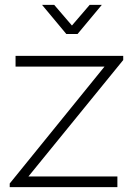

<svg xmlns="http://www.w3.org/2000/svg" viewBox="-20 -770 567 790"><path d="M20 -15 410 -496H44V-540H487V-523L97 -44H463V0H20ZM203 -750 276 -665 349 -750H399L299 -630H253L153 -750Z"/></svg>

Font: Tap Sans
Style: Regular
Weight: 400
Designer: Tap Payments
Foundry: Tap Payments
Version: Version 1.001;Glyphs 3.1.2 (3151)